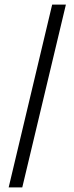

<svg xmlns="http://www.w3.org/2000/svg" viewBox="-20 -763 325 838"><path d="M17.8 55 207.7 -743H267.6L77.2 55Z"/></svg>

Font: Saira Thin Condensed
Style: Regular
Weight: 100
Width: 3
Version: Version 1.101